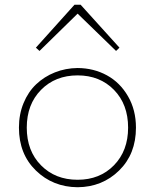

<svg xmlns="http://www.w3.org/2000/svg" viewBox="-20 -767 647 802"><path d="M145 -554.2 129.9 -567.9 291 -747.1H316.9L479 -567.9L464.8 -554.2L304.2 -710ZM304.2 15.1Q200.7 14.2 129.9 -54.7Q59.1 -123.5 59.1 -233.9Q59.1 -289.6 78.4 -336.4Q97.7 -383.3 131.1 -415Q164.6 -446.8 209.2 -464.6Q253.9 -482.4 304.2 -482.9Q371.6 -482.4 426.5 -452.4Q481.4 -422.4 514.6 -365Q547.9 -307.6 547.9 -233.9Q547.9 -123.5 477.5 -54.7Q407.2 14.2 304.2 15.1ZM304.2 -16.1Q397 -16.1 456.1 -76.7Q515.1 -137.2 515.1 -233.9Q515.1 -331.1 456.1 -391.6Q397 -452.1 304.2 -452.1Q210.9 -452.1 151.4 -391.6Q91.8 -331.1 91.8 -233.9Q91.8 -136.7 151.4 -76.4Q210.9 -16.1 304.2 -16.1Z"/></svg>

Font: BioRhyme ExtraLight
Style: Regular
Weight: 275
Designer: Aoife Mooney
Foundry: Aoife Mooney Type
Version: Version 1.500;PS 001.500;hotconv 1.0.88;makeotf.lib2.5.64775